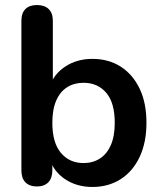

<svg xmlns="http://www.w3.org/2000/svg" viewBox="-20 -733 640 763"><path d="M347 10Q285 10 238.5 -21Q192 -52 177 -104L188 -129V-56Q188 -25 172 -8.5Q156 8 127 8Q97 8 81 -8.5Q65 -25 65 -56V-650Q65 -681 81 -697Q97 -713 127 -713Q157 -713 173.5 -697Q190 -681 190 -650V-390H178Q194 -439 240 -469Q286 -499 347 -499Q412 -499 460 -468Q508 -437 535 -380.5Q562 -324 562 -245Q562 -167 535 -109.5Q508 -52 459.5 -21Q411 10 347 10ZM312 -85Q349 -85 377 -103Q405 -121 420.5 -156.5Q436 -192 436 -245Q436 -325 402 -364.5Q368 -404 312 -404Q275 -404 247 -386.5Q219 -369 203.5 -333.5Q188 -298 188 -245Q188 -166 222 -125.5Q256 -85 312 -85Z"/></svg>

Font: Nunito
Style: Bold
Weight: 700
Designer: Vernon Adams
Foundry: Vernon Adams
Version: Version 3.602